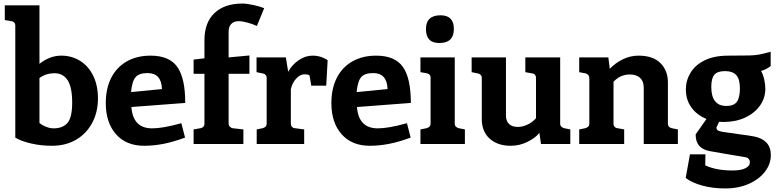

<svg xmlns="http://www.w3.org/2000/svg" viewBox="-20 -810 4363 1080"><path d="M531 -256Q531 -180 499 -119.5Q467 -59 408.5 -24.5Q350 10 272 10Q209 10 152.5 -3.5Q96 -17 66 -36V-667Q66 -677 60.5 -683Q55 -689 45 -691L7 -697V-780H202V-451Q260 -497 325 -497Q383 -497 430 -468Q477 -439 504 -384.5Q531 -330 531 -256ZM386 -233Q386 -319 360.5 -358.5Q335 -398 287 -398Q238 -398 202 -371V-118Q218 -105 240 -96.5Q262 -88 281 -88Q333 -88 359.5 -118.5Q386 -149 386 -233Z M1000 -117 1021 -36Q953 -11 898 -0.5Q843 10 791 10Q690 10 632.5 -55Q575 -120 575 -230Q575 -312 605.5 -372Q636 -432 693 -464.5Q750 -497 827 -497Q932 -497 977 -434Q1022 -371 1022 -231L719 -208Q728 -88 836 -88Q896 -88 1000 -117ZM717 -292 891 -309Q888 -399 810 -399Q763 -399 743 -376.5Q723 -354 717 -292Z M1266 -631V-487L1383 -498V-395H1266V-116Q1266 -105 1273.5 -97Q1281 -89 1295 -88L1349 -82V0H1069V-82L1109 -89Q1119 -91 1124.5 -97.5Q1130 -104 1130 -113V-395H1069V-475L1130 -482V-584Q1130 -683 1186.5 -736.5Q1243 -790 1343 -790Q1367 -790 1404.5 -782Q1442 -774 1466 -764L1425 -664Q1401 -675 1372 -683Q1343 -691 1322 -691Q1297 -691 1281.5 -676Q1266 -661 1266 -631Z M1823 -471 1815 -328H1731L1721 -386Q1712 -392 1693 -392Q1668 -392 1646 -368Q1624 -344 1616 -308V-113Q1616 -104 1622 -97Q1628 -90 1638 -89L1691 -82V0H1424V-82L1458 -89Q1480 -96 1480 -113V-373Q1480 -382 1474 -388.5Q1468 -395 1458 -397L1423 -404V-487H1588L1601 -406Q1622 -445 1659.5 -471Q1697 -497 1738 -497Q1766 -497 1789 -488.5Q1812 -480 1823 -471Z M2269 -117 2290 -36Q2222 -11 2167 -0.5Q2112 10 2060 10Q1959 10 1901.5 -55Q1844 -120 1844 -230Q1844 -312 1874.5 -372Q1905 -432 1962 -464.5Q2019 -497 2096 -497Q2201 -497 2246 -434Q2291 -371 2291 -231L1988 -208Q1997 -88 2105 -88Q2165 -88 2269 -117ZM1986 -292 2160 -309Q2157 -399 2079 -399Q2032 -399 2012 -376.5Q1992 -354 1986 -292Z M2376 -646Q2376 -724 2458 -724Q2533 -724 2533 -647Q2533 -568 2451 -568Q2376 -568 2376 -646ZM2345 -82 2380 -89Q2402 -96 2402 -113V-374Q2402 -384 2396 -390Q2390 -396 2380 -398L2345 -404V-487H2538V-113Q2538 -96 2560 -89L2595 -82V0H2345Z M3188 -82V0H3023L3014 -63Q2993 -35 2948 -12.5Q2903 10 2853 10Q2779 10 2734.5 -30Q2690 -70 2690 -141V-373Q2690 -382 2684 -388.5Q2678 -395 2668 -397L2633 -404V-487H2826V-160Q2826 -130 2843 -113Q2860 -96 2893 -96Q2919 -96 2947 -109Q2975 -122 2995 -145V-373Q2995 -382 2989.5 -389Q2984 -396 2974 -397L2935 -404V-487H3131V-113Q3131 -96 3153 -89Z M3793 -82V0H3601V-317Q3601 -353 3580.5 -372Q3560 -391 3523 -391Q3469 -391 3431 -350V-113Q3431 -104 3437 -97Q3443 -90 3453 -89L3491 -82V0H3238V-82L3273 -89Q3295 -96 3295 -113V-370Q3295 -390 3275 -397L3238 -404V-487H3402L3410 -423Q3443 -457 3484.5 -477Q3526 -497 3572 -497Q3653 -497 3695 -455Q3737 -413 3737 -346V-113Q3737 -95 3758 -89Z M4316 63Q4316 112 4283.5 155Q4251 198 4192.5 224Q4134 250 4059 250Q3989 250 3930.5 234Q3872 218 3837 191L3861 58H3948L3947 120Q4008 149 4101 149Q4147 149 4172.5 136.5Q4198 124 4198 104Q4198 78 4171 74L4076 58Q4081 59 3972 40Q3934 33 3913.5 10.5Q3893 -12 3893 -54L3954 -141Q3901 -162 3869.5 -205Q3838 -248 3838 -307Q3838 -357 3864 -400.5Q3890 -444 3943.5 -470.5Q3997 -497 4076 -497Q4161 -497 4194.5 -498Q4228 -499 4250 -503Q4272 -507 4315 -519V-439Q4308 -432 4292.5 -423.5Q4277 -415 4261 -411Q4272 -392 4278.5 -364Q4285 -336 4285 -311Q4285 -258 4254.5 -215.5Q4224 -173 4171 -148.5Q4118 -124 4051 -124Q4033 -124 4025 -125L4010 -93Q4010 -82 4017 -77Q4024 -72 4046 -68Q4069 -65 4090 -62Q4111 -59 4130 -56Q4194 -48 4224 -42Q4268 -33 4292 -7Q4316 19 4316 63ZM3981 -321Q3981 -214 4066 -214Q4108 -214 4125 -237.5Q4142 -261 4142 -313Q4142 -365 4121.5 -387.5Q4101 -410 4058 -410Q4016 -410 3998.5 -390Q3981 -370 3981 -321Z"/></svg>

Font: Enriqueta
Style: Bold
Weight: 700
Designer: Viviana Monsalve, Gustavo Ibarra
Foundry: 72Puntos
Version: Version 2.000